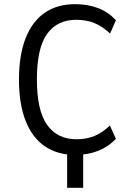

<svg xmlns="http://www.w3.org/2000/svg" viewBox="-20 -734 638 921"><path d="M302 167V-31H379V167ZM340 9Q256 9 195.5 -32Q135 -73 103 -154Q71 -235 71 -352Q71 -470 103 -551Q135 -632 195 -673Q255 -714 340 -714Q402 -714 451 -695Q500 -676 536 -637L508 -573Q471 -608 432.5 -623.5Q394 -639 346 -639Q254 -639 205.5 -571Q157 -503 157 -353Q157 -204 206 -135Q255 -66 347 -66Q394 -66 432.5 -81.5Q471 -97 507 -132L536 -68Q500 -30 451 -10.5Q402 9 340 9Z"/></svg>

Font: Nunito Sans 7pt Condensed
Style: Regular
Weight: 400
Width: 3
Designer: Vernon Adams
Foundry: Vernon Adams
Version: Version 3.101;gftools[0.9.27]